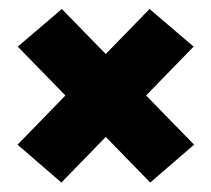

<svg xmlns="http://www.w3.org/2000/svg" viewBox="-20 -520 458 416"><path d="M400.5 -206.5 305.5 -124.5 18.5 -419 114 -500.5ZM18 -206.5 304 -500.5 399.5 -419 113 -124.5Z"/></svg>

Font: Anek Odia SemiCondensed ExtraBold
Style: Regular
Weight: 800
Width: 4
Designer: Yesha Goshar & Mahesh Sahu (Odia), Yesha Goshar (Latin)
Foundry: Ek Type
Version: Version 1.003